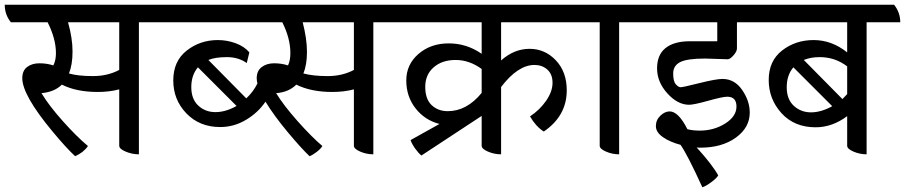

<svg xmlns="http://www.w3.org/2000/svg" viewBox="-56 -631 3818 810"><path d="M672 -537H530V20Q501 20 474 8.5Q447 -3 447 -16V-254Q405 -243 357 -243Q266 -243 205 -274Q174 -243 119 -238Q150 -186 209.5 -119.5Q269 -53 315 -15Q297 12 261 28Q224 -6 165 -77Q38 -230 38 -301Q38 -333 58.5 -348.5Q79 -364 110.5 -364Q142 -364 169 -355Q180 -376 180 -407Q180 -467 145 -537H-10Q-36 -569 -36 -611H646Q672 -580 672 -537ZM447 -537H231Q250 -470 250 -414Q250 -358 235 -321Q274 -310 336 -310Q398 -310 447 -336Z M1661 -537H1519V20Q1490 20 1463.5 8.5Q1437 -3 1437 -16V-254Q1395 -243 1346 -243Q1256 -243 1194 -274Q1162 -242 1109 -238Q1140 -187 1199 -120.5Q1258 -54 1304 -15Q1297 -3 1280 10Q1263 23 1250 28Q1215 -5 1157.5 -74Q1100 -143 1064 -202Q1033 -156 982 -125.5Q931 -95 873 -95Q786 -95 730.5 -152.5Q675 -210 675 -291.5Q675 -373 731.5 -417.5Q788 -462 863 -462Q902 -462 938.5 -448.5Q975 -435 996 -410L985 -365Q950 -390 901 -390Q852 -390 823 -378L983 -216Q1013 -244 1030 -279Q1027 -291 1027 -301Q1027 -332 1048 -348Q1069 -364 1100.5 -364Q1132 -364 1159 -355Q1169 -376 1169 -407Q1169 -469 1135 -537H627Q601 -569 601 -611H1636Q1661 -579 1661 -537ZM779 -347Q751 -314 751 -263.5Q751 -213 780.5 -185.5Q810 -158 853 -158Q896 -158 942 -184ZM1437 -537H1221Q1239 -467 1239 -412.5Q1239 -358 1224 -321Q1265 -310 1326.5 -310Q1388 -310 1437 -336Z M2058 -537V-376Q2113 -425 2178 -425Q2243 -425 2289 -376.5Q2335 -328 2335 -250Q2335 -142 2238 -76Q2204 -98 2180 -140Q2221 -167 2248 -206Q2275 -245 2275 -281.5Q2275 -318 2253 -337.5Q2231 -357 2199 -357Q2129 -357 2058 -264V20Q2029 20 2002.5 8.5Q1976 -3 1976 -16V-142L1722 25Q1710 16 1696 -3.5Q1682 -23 1676 -40L1798 -108Q1736 -124 1697 -174Q1658 -224 1658 -291.5Q1658 -359 1709.5 -403.5Q1761 -448 1837 -448Q1913 -448 1976 -404V-537H1615Q1589 -569 1589 -611H2378Q2404 -580 2404 -537ZM1976 -340Q1924 -378 1866.5 -378Q1809 -378 1773.5 -347Q1738 -316 1738 -264.5Q1738 -213 1765 -187.5Q1792 -162 1833 -162Q1913 -162 1976 -239Z M2698 -537H2556V20Q2527 20 2500.5 8.5Q2474 -3 2474 -16V-537H2358Q2332 -569 2332 -611H2672Q2698 -580 2698 -537Z M3014 -381 2918 -384Q2843 -384 2813.5 -369Q2784 -354 2784 -321Q2784 -288 2795 -275.5Q2806 -263 2815.5 -263Q2825 -263 2895 -280.5Q2965 -298 2992 -298Q3043 -298 3075 -251.5Q3107 -205 3107 -156Q3107 -93 3048.5 -50.5Q2990 -8 2898 -8Q2888 -8 2883 -9Q2950 65 2974 109Q2968 120 2945.5 137Q2923 154 2907 159Q2844 21 2815 -20Q2770 -32 2740.5 -52.5Q2711 -73 2711 -99Q2711 -125 2730 -143Q2749 -161 2769 -161Q2806 -161 2844 -86Q2866 -80 2896 -80Q2956 -80 3003.5 -110Q3051 -140 3051 -181.5Q3051 -223 3012 -223Q2993 -223 2932 -206Q2871 -189 2851 -189Q2803 -189 2759.5 -237Q2716 -285 2716 -342.5Q2716 -400 2752 -428.5Q2788 -457 2854 -457H2970V-537H2652Q2626 -569 2626 -611H3159Q3184 -579 3184 -537H3053V-427Q3053 -414 3038.5 -397.5Q3024 -381 3014 -381Z M3742 -537H3600V20Q3571 20 3544.5 8.5Q3518 -3 3518 -16V-141Q3455 -94 3385 -94Q3295 -94 3241 -153.5Q3187 -213 3187 -293.5Q3187 -374 3243.5 -418Q3300 -462 3376.5 -462Q3453 -462 3518 -410V-537H3138Q3112 -569 3112 -611H3716Q3742 -578 3742 -537ZM3291 -347Q3263 -314 3263 -263Q3263 -212 3293 -184.5Q3323 -157 3365.5 -157Q3408 -157 3455 -183ZM3402 -390Q3364 -390 3335 -378L3498 -213Q3512 -227 3518 -234V-351Q3467 -390 3402 -390Z"/></svg>

Font: Karma Medium
Style: Regular
Weight: 500
Designer: Joana Correia
Foundry: Indian Type Foundry
Version: Version 1.202;PS 1.0;hotconv 1.0.78;makeotf.lib2.5.61930; tt